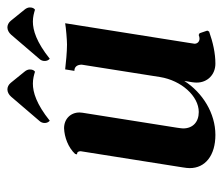

<svg xmlns="http://www.w3.org/2000/svg" viewBox="-61 -524 590 508"><g transform="rotate(-90 234.0 -270.0)"><path d="M332.5 -433.3C377 -468.8 408 -478 430.9 -478C443.6 -478 453.6 -475.1 462.4 -472.4C465.8 -475.1 468.3 -478.3 468.3 -486.3C468.3 -491.2 465.8 -496.1 462.4 -500.2L432.9 -536.6C428 -542.5 421.6 -545.4 415.5 -545.4C408.7 -545.4 401.6 -541.7 396.2 -535.6L332.5 -461.2C328.6 -457.3 326.7 -452.1 326.7 -447.3C326.7 -442.4 327.6 -438 332.5 -433.3ZM168.5 -433.3C212.9 -468.8 243.9 -478 266.8 -478C279.5 -478 289.6 -475.1 298.3 -472.4C301.8 -475.1 304.2 -478.3 304.2 -486.3C304.2 -491.2 301.8 -496.1 298.3 -500.2L268.8 -536.6C263.9 -542.5 257.6 -545.4 251.5 -545.4C244.6 -545.4 237.5 -541.7 232.2 -535.6L168.5 -461.2C164.6 -457.3 162.6 -452.1 162.6 -447.3C162.6 -442.4 163.6 -438 168.5 -433.3ZM43.2 -63C43.2 -21.7 76.9 4.9 131.1 4.9C188.2 4.9 242.7 -28.8 273.9 -77.4C270.3 -57.4 269.5 -51 269.5 -44.4C269.5 -16.4 290.3 4.9 319.6 4.9C347.2 4.9 375.7 -1.5 404.5 -11.7L407 -16.6L400.1 -36.9L395.5 -39.3C390.9 -37.6 388.7 -37.1 385.7 -37.1C377.9 -37.1 372.3 -42.7 372.3 -50.3C372.3 -51.3 373.3 -56.9 374.5 -64.7L426.5 -392.6C414.6 -390.4 381.6 -387.7 370.1 -387.7C351.1 -387.7 320.8 -390.6 304.4 -392.6L300.5 -368.2C311.3 -368.2 316.9 -360.8 316.9 -348.6L284.2 -141.6C275.1 -85 233.6 -39.1 191.7 -39.1C164.8 -39.1 148.2 -55.2 148.2 -80.6C148.2 -83.7 149.2 -89.8 150.1 -96.7L189.7 -346.7C190.2 -349.4 190.4 -352.1 190.4 -354.7C190.4 -378.2 173.3 -395.5 148.7 -395.5C125 -394.5 98.1 -384.8 80.6 -366.2L79.6 -361.3C85.4 -361.3 87.9 -357.9 87.9 -351.6L45.2 -82C43.9 -74.5 43.2 -67.1 43.2 -63Z"/></g></svg>

Font: RisaltypS01
Style: Medium
Weight: 500
Italic angle: -9°
Designer: gluk
Foundry: gluk
Version: Version 0.24